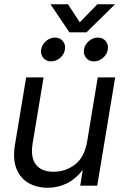

<svg xmlns="http://www.w3.org/2000/svg" viewBox="-20 -884 587 914"><path d="M207 9.8Q155.3 9.8 115.7 -12.9Q76.2 -35.6 58.1 -81.3Q40 -127 51.3 -195.3L104.5 -515.6H187.5L135.3 -201.2Q124.5 -134.3 151.1 -100.3Q177.7 -66.4 235.4 -66.4Q292 -66.4 337.4 -101.1Q382.8 -135.7 395.5 -213.9L445.3 -515.6H528.3L442.9 0H361.8L374 -75.2Q340.3 -31.7 298.1 -11Q255.9 9.8 207 9.8ZM303.7 -863.8 359.9 -777.8 443.4 -863.8H527.3V-863.3L391.6 -730H310.5L220.7 -863.3V-863.8ZM223.1 -591.8Q199.7 -591.8 186 -608.4Q172.4 -625 175.8 -648.4Q179.7 -671.9 199 -688.5Q218.3 -705.1 241.7 -705.1Q265.1 -705.1 279.1 -688.5Q293 -671.9 289.1 -648.4Q285.6 -625 266.1 -608.4Q246.6 -591.8 223.1 -591.8ZM427.2 -591.8Q403.8 -591.8 390.1 -608.4Q376.5 -625 379.9 -648.4Q383.8 -671.9 403.1 -688.5Q422.4 -705.1 445.8 -705.1Q469.2 -705.1 483.2 -688.5Q497.1 -671.9 493.2 -648.4Q489.7 -625 470.2 -608.4Q450.7 -591.8 427.2 -591.8Z"/></svg>

Font: Inter Display
Style: Italic
Weight: 400
Italic angle: -9.39999°
Designer: Rasmus Andersson
Foundry: rsms
Version: Version 4.000;git-a52131595